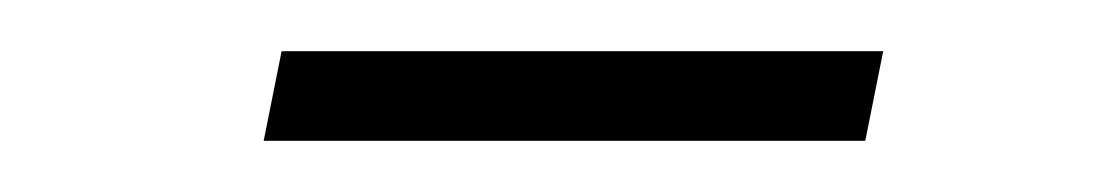

<svg xmlns="http://www.w3.org/2000/svg" viewBox="-20 -342 428 75"><path d="M83 -287 90 -322H325L318 -287Z"/></svg>

Font: IBM Plex Sans ExtLt
Style: Italic
Weight: 200
Italic angle: -11°
Designer: Mike Abbink, Paul van der Laan, Pieter van Rosmalen
Foundry: Bold Monday
Version: Version 3.005